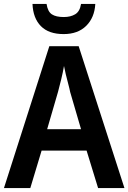

<svg xmlns="http://www.w3.org/2000/svg" viewBox="-20 -949 648 969"><path d="M475 0 417 -189H190L133 0H0L229 -716H377L608 0ZM334 -485Q331 -501 324.5 -525Q318 -549 312 -574Q306 -599 303 -616Q298 -586 289 -549Q280 -512 273 -486L218 -297H389ZM461 -929Q457 -860 415 -818.5Q373 -777 301 -777Q226 -777 186.5 -817Q147 -857 144 -929H215Q221 -890 242 -876.5Q263 -863 302 -863Q336 -863 359.5 -877Q383 -891 389 -929Z"/></svg>

Font: Noto Sans Hebrew SemiCondensed SemiBold
Style: Regular
Weight: 600
Width: 4
Designer: Monotype Design Team
Foundry: Monotype Imaging Inc.
Version: Version 2.004; ttfautohint (v1.8.4.7-5d5b)